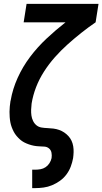

<svg xmlns="http://www.w3.org/2000/svg" viewBox="-20 -755 528 990"><path d="M146 215V120H161Q175 120 189 117.5Q203 115 215 107Q227 99 235 86.5Q243 74 246 60Q248 46 245.5 32.5Q243 19 233 10.5Q223 2 209.5 1Q196 0 182 -0.5Q168 -1 155 -3.5Q142 -6 129 -10.5Q116 -15 104.5 -21Q93 -27 83.5 -35.5Q74 -44 65.5 -54Q57 -64 51 -75.5Q45 -87 40.5 -99Q36 -111 33.5 -124Q31 -137 30 -151Q29 -165 29 -178.5Q29 -192 30.5 -206Q32 -220 34 -234L35 -237Q45 -296 71 -353.5Q97 -411 135 -461.5Q173 -512 220.5 -556.5Q268 -601 318 -640H102L117 -735H488L473 -640Q435 -614 398.5 -585Q362 -556 327.5 -525Q293 -494 262.5 -459.5Q232 -425 207 -386Q182 -347 166 -305.5Q150 -264 143 -221Q141 -205 140.5 -189.5Q140 -174 142 -159.5Q144 -145 150.5 -131.5Q157 -118 168 -109Q179 -100 194 -97.5Q209 -95 224.5 -94.5Q240 -94 255.5 -92Q271 -90 285 -85Q299 -80 311 -72Q323 -64 333 -53Q343 -42 349 -29Q355 -16 357.5 -1Q360 14 359.5 29.5Q359 45 357 60Q353 82 345 103.5Q337 125 323 144Q309 163 289.5 177Q270 191 248.5 200Q227 209 204.5 212Q182 215 161 215Z"/></svg>

Font: Iosevka QP
Style: Bold Italic
Weight: 700
Italic angle: -9°
Designer: Belleve Invis
Foundry: Belleve Invis
Version: Version 20.0.0; ttfautohint (v1.8.4)